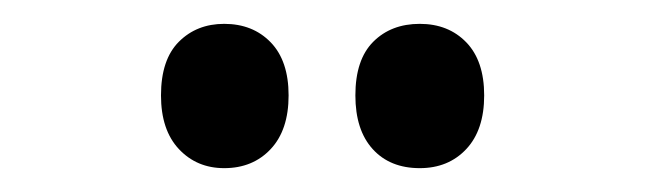

<svg xmlns="http://www.w3.org/2000/svg" viewBox="-20 -756 548 161"><path d="M115 -676Q115 -706 130 -721Q145 -736 168 -736Q192 -736 207 -720.5Q222 -705 222 -676Q222 -647 207 -631Q192 -615 168 -615Q145 -615 130 -631Q115 -647 115 -676ZM278 -676Q278 -706 293 -721Q308 -736 332 -736Q356 -736 371 -720.5Q386 -705 386 -676Q386 -647 371 -631Q356 -615 332 -615Q307 -615 292.5 -631Q278 -647 278 -676Z"/></svg>

Font: Noto Sans Tamil ExtraCondensed SemiBold
Style: Regular
Weight: 600
Width: 2
Designer: Jelle Bosma - Monotype Design Team
Foundry: Monotype Imaging Inc.
Version: Version 2.004; ttfautohint (v1.8.4.7-5d5b)